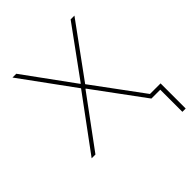

<svg xmlns="http://www.w3.org/2000/svg" viewBox="-185 -613 859 859"><g transform="rotate(-45 244.5 -183.0)"><path d="M468 140V0H412L236 -239H234L58 0H34L222 -255L39 -506H63L234 -271H236L407 -506H431L248 -255L422 -19H489V140Z"/></g></svg>

Font: IBM Plex Sans Thin
Style: Regular
Weight: 100
Designer: Mike Abbink, Paul van der Laan, Pieter van Rosmalen
Foundry: Bold Monday
Version: Version 3.0